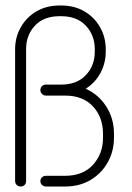

<svg xmlns="http://www.w3.org/2000/svg" viewBox="-20 -679 479 699"><path d="M75 -20Q75 -11 69.5 -5.5Q64 0 55 0Q47 0 41 -5.5Q35 -11 35 -20V-500Q35 -543 55.5 -579.5Q76 -616 112.5 -637.5Q149 -659 197 -659H203Q251 -659 287.5 -637.5Q324 -616 344.5 -579.5Q365 -543 365 -500V-491Q365 -449 345.5 -413Q326 -377 292 -356Q339 -335 367 -291Q395 -247 395 -192V-178Q395 -129 372.5 -88.5Q350 -48 310 -24Q270 0 217 0H147Q139 0 133 -5.5Q127 -11 127 -20Q127 -28 133 -33.5Q139 -39 147 -39H217Q282 -39 318.5 -79Q355 -119 355 -178V-192Q355 -252 318.5 -291.5Q282 -331 217 -331H147Q139 -331 133 -337Q127 -343 127 -351Q127 -360 133 -365.5Q139 -371 147 -371H203Q260 -371 292.5 -405.5Q325 -440 325 -491V-500Q325 -551 292.5 -585.5Q260 -620 203 -620H197Q139 -620 107 -585.5Q75 -551 75 -500Z"/></svg>

Font: Libertine Sup Light
Style: Regular
Weight: 300
Designer: Bastien Sozeau
Foundry: NBR — Bastien Sozeau
Version: Version 2.003; ttfautohint (v1.8.4.7-5d5b);gftools[0.9.33]